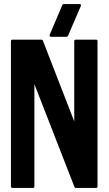

<svg xmlns="http://www.w3.org/2000/svg" viewBox="-20 -929 541 949"><path d="M150 -513V-8Q150 0 143 0H42Q34 0 34 -8V-725Q34 -733 42 -733H185Q190 -733 192 -728L347 -329V-725Q347 -733 355 -733H455Q462 -733 462 -725V-8Q462 0 455 0H355Q350 0 348 -5ZM288 -904Q290 -909 295 -909H373Q383 -909 379 -898L316 -752Q313 -747 309 -747H233Q222 -747 226 -758Z"/></svg>

Font: RonaldsonGothic
Style: Regular
Weight: 400
Designer: Mr. Robertson for MacKellar, Smiths & Jordan Co. Philadelphia
Foundry: CAT-Fonts Peter Wiegel
Version: Version 1.000